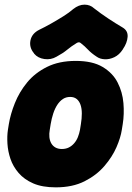

<svg xmlns="http://www.w3.org/2000/svg" viewBox="-20 -784 569 826"><path d="M504 -225Q499 -192 481 -150.5Q463 -109 429 -69.5Q395 -30 343.5 -4Q292 22 220 22Q162 22 123 5Q84 -12 60 -40Q36 -68 25 -100.5Q14 -133 12 -166Q10 -199 14 -225L18 -250Q25 -293 44 -340.5Q63 -388 96.5 -429Q130 -470 182 -496Q234 -522 306 -522Q378 -522 421.5 -496Q465 -470 486 -429Q507 -388 511 -340.5Q515 -293 508 -250ZM328 -250Q332 -274 332 -295.5Q332 -317 326.5 -333Q321 -349 310 -358Q299 -367 282 -367Q264 -367 250.5 -358Q237 -349 226.5 -333Q216 -317 209 -295.5Q202 -274 198 -250L194 -225Q191 -209 192.5 -194Q194 -179 200.5 -167.5Q207 -156 218.5 -149.5Q230 -143 246 -143Q263 -143 276 -149.5Q289 -156 299 -167.5Q309 -179 315 -194Q321 -209 324 -225ZM507 -666Q531 -652 529 -625.5Q527 -599 509 -573L508 -571Q493 -548 472 -538Q451 -528 430.5 -529Q410 -530 396 -540Q373 -555 359 -570Q345 -585 327 -599Q320 -605 310 -599Q287 -585 269 -570Q251 -555 223 -540Q199 -526 171 -530Q143 -534 127 -553L126 -555Q105 -580 111 -610Q117 -640 149 -656Q172 -667 199.5 -682.5Q227 -698 252.5 -714Q278 -730 295 -745Q319 -764 343.5 -764Q368 -764 385 -748Q413 -726 445.5 -704.5Q478 -683 507 -666Z"/></svg>

Font: Winky Sans ExtraBold
Style: Italic
Weight: 800
Italic angle: -8.97852°
Designer: Simon Atzbach
Foundry: typofactur
Version: Version 1.205